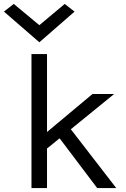

<svg xmlns="http://www.w3.org/2000/svg" viewBox="-59 -956 643 976"><path d="M-39 -897 11 -936 141 -828 270 -936 320 -897 141 -741ZM101 0V-681H180V-285L411 -478H521L301 -299L532 0H435L244 -253L180 -201V0Z"/></svg>

Font: Karmilla
Style: Regular
Weight: 400
Designer: Jonathan Pinhorn
Version: Version 1.000